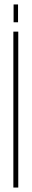

<svg xmlns="http://www.w3.org/2000/svg" viewBox="-20 -842 142 862"><path d="M41 -822H61V-742H41ZM40 -700H62V0H40Z"/></svg>

Font: Bebas Neue Light
Style: Regular
Weight: 300
Designer: Ryoichi Tsunekawa
Foundry: Ryoichi Tsunekawa
Version: Version 1.003;PS 001.003;hotconv 1.0.70;makeotf.lib2.5.58329